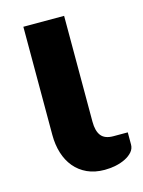

<svg xmlns="http://www.w3.org/2000/svg" viewBox="-87 -570 468 628"><g transform="rotate(-15 147.0 -255.5)"><path d="M53.5 -515.5H191.5V-157Q191.5 -125.5 204 -109.5Q216.5 -93.5 245.5 -93.5H294V-52.5Q294 -38.5 284.8 -27.8Q275.5 -17 260.5 -9.5Q245.5 -2 227 1.8Q208.5 5.5 190 5.5Q156.5 5.5 131 -6.2Q105.5 -18 88.2 -38.8Q71 -59.5 62.2 -87.8Q53.5 -116 53.5 -149Z"/></g></svg>

Font: Lato 2
Style: Regular
Weight: 800
Designer: Lukasz Dziedzic with Adam Twardoch and Botio Nikoltchev
Foundry: tyPoland Lukasz Dziedzic
Version: Version 2.015; 2015-08-06; http://www.latofonts.com/